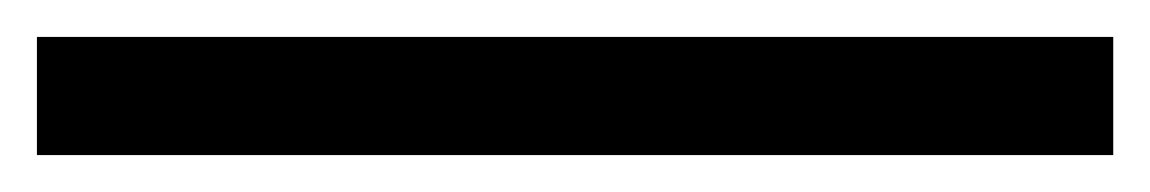

<svg xmlns="http://www.w3.org/2000/svg" viewBox="-35 115 623 104"><path d="M-15 199V135H568V199Z"/></svg>

Font: TharLon
Style: Regular
Weight: 400
Designer: Sai Zin Di Di Zone
Foundry: Sai Zin Di Di Zone, Sun Tun
Version: Version 1.003 September 27 2012